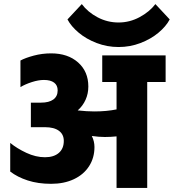

<svg xmlns="http://www.w3.org/2000/svg" viewBox="-20 -919 850 939"><path d="M30 -80V-220Q63 -193 109 -171.5Q155 -150 200 -150Q243 -150 267.5 -171Q292 -192 292 -230Q292 -262 268 -279.5Q244 -297 200 -297H131V-417H180Q220 -417 241 -432.5Q262 -448 262 -477Q262 -502 244.5 -515Q227 -528 195 -528Q168 -528 135.5 -517.5Q103 -507 80 -493V-623Q104 -636 145 -647Q186 -658 230 -658Q312 -658 362 -613.5Q412 -569 412 -496Q412 -461 398.5 -431Q385 -401 360 -379Q405 -374 441 -374Q501 -374 550 -384V-518H480V-648H790V-518H700V0H550V-252Q520 -249 493 -249Q464 -249 429 -254Q442 -228 442 -200Q442 -147 415.5 -106Q389 -65 341 -42.5Q293 -20 230 -20Q166 -20 115.5 -36.5Q65 -53 30 -80ZM560 -689Q504 -689 453 -708.5Q402 -728 365 -759Q328 -790 310 -824L380 -899Q409 -860 457 -834.5Q505 -809 560 -809Q614 -809 662.5 -835Q711 -861 740 -899L810 -824Q792 -790 755 -759Q718 -728 667 -708.5Q616 -689 560 -689Z"/></svg>

Font: Madhuban Bold
Style: Regular
Weight: 700
Designer: jaikishan Patel
Foundry: MagicType
Version: Version 1.000